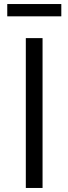

<svg xmlns="http://www.w3.org/2000/svg" viewBox="-20 -932 339 952"><path d="M108 0V-743H191V0ZM16 -851V-912H284V-851Z"/></svg>

Font: Merriweather Sans Light
Style: Regular
Weight: 300
Designer: Eben Sorkin
Foundry: Eben Sorkin
Version: Version 2.001; ttfautohint (v1.8.3)